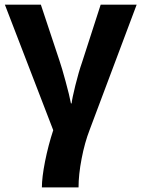

<svg xmlns="http://www.w3.org/2000/svg" viewBox="-20 -566 608 826"><path d="M317.9 240.2C317.9 203.6 322.3 162.1 331.1 116.7C339.8 70.8 351.6 28.8 366.2 -8.8L567.9 -545.9H413.1L333 -297.9C322.8 -269 313.5 -235.8 304.2 -198.7C294.9 -161.1 289.6 -135.3 288.1 -121.1H285.2C280.8 -145 272.9 -176.3 262.2 -215.8C251.5 -255.4 242.7 -285.2 235.8 -305.2L155.8 -545.9H1L209 -5.9C194.8 37.1 183.1 82 173.8 128.4C164.6 174.8 160.2 212.4 160.2 240.2Z"/></svg>

Font: Noto Reveo Sans
Style: Bold
Weight: 700
Designer: Monotype Design team
Foundry: Monotype Imaging Inc.
Version: Version 1.04